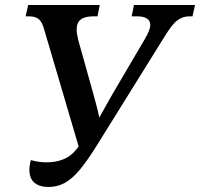

<svg xmlns="http://www.w3.org/2000/svg" viewBox="-20 -734 796 764"><path d="M173 10Q137 10 117 -7Q97 -24 97 -58Q97 -76 103 -97Q134 -88 165 -88Q201 -88 230.5 -99.5Q260 -111 280 -135L293 -151L156 -616Q148 -646 134.5 -657.5Q121 -669 95 -669H82L92 -714H377L368 -669H352Q318 -669 301.5 -656.5Q285 -644 285 -616Q285 -608 286.5 -599Q288 -590 291 -576L351 -362Q358 -335 364 -313.5Q370 -292 375 -266Q390 -293 402.5 -315Q415 -337 429 -362L556 -578Q566 -595 572 -609.5Q578 -624 578 -634Q578 -669 525 -669H504L513 -714H756L746 -669H733Q708 -669 687 -654Q666 -639 637 -592L367 -158Q328 -95 297 -58Q266 -21 236.5 -5.5Q207 10 173 10Z"/></svg>

Font: Noto Serif Medium
Style: Italic
Weight: 500
Italic angle: -12°
Designer: Monotype Design Team
Foundry: Monotype Imaging Inc.
Version: Version 2.014; ttfautohint (v1.8.4.7-5d5b)